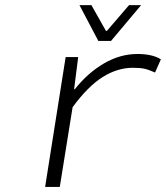

<svg xmlns="http://www.w3.org/2000/svg" viewBox="-20 -734 652 754"><path d="M366.2 -573.2 292 -713.9H338.9L396 -612.8H399.9L486.8 -713.9H534.2L416 -573.2ZM157.2 0 237.8 -509.8H287.1L271 -383.8H273.9Q324.7 -447.8 388.2 -484.9Q451.7 -522 520 -522Q578.6 -522 611.8 -501L588.9 -449.2Q564 -460.4 547.1 -464.1Q530.3 -467.8 502 -467.8Q440.9 -467.8 382.8 -431.2Q324.7 -394.5 265.1 -313L214.8 0Z"/></svg>

Font: Office Code Pro D Light Italic
Style: Regular
Weight: 300
Italic angle: -9°
Designer: Nathan Rutzky & Paul D. Hunt
Foundry: Adobe Systems Incorporated
Version: Version 1.004;PS 001.004;hotconv 1.0.70;makeotf.lib2.5.58329